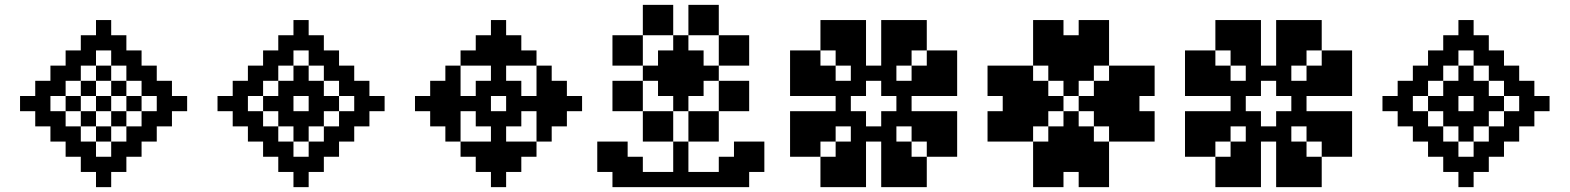

<svg xmlns="http://www.w3.org/2000/svg" viewBox="-20 -770 6458 790"><path d="M62.5 -375H125V-312.5H62.5ZM125 -437.5H187.5V-375H125ZM125 -375H187.5V-312.5H125ZM125 -312.5H187.5V-250H125ZM250 -375H312.5V-312.5H250ZM625 -375H687.5V-312.5H625ZM500 -375H562.5V-312.5H500ZM437.5 -687.5V-625H375V-687.5ZM500 -625V-562.5H437.5V-625ZM437.5 -625V-562.5H375V-625ZM375 -625V-562.5H312.5V-625ZM562.5 -562.5V-500H500V-562.5ZM500 -562.5V-500H437.5V-562.5ZM375 -562.5V-500H312.5V-562.5ZM312.5 -562.5V-500H250V-562.5ZM437.5 -500V-437.5H375V-500ZM437.5 0H375V-62.5H437.5ZM500 -62.5H437.5V-125H500ZM437.5 -62.5H375V-125H437.5ZM375 -62.5H312.5V-125H375ZM562.5 -125H500V-187.5H562.5ZM500 -125H437.5V-187.5H500ZM375 -125H312.5V-187.5H375ZM312.5 -125H250V-187.5H312.5ZM437.5 -187.5H375V-250H437.5ZM562.5 -500H625V-437.5H562.5ZM562.5 -437.5H625V-375H562.5ZM562.5 -312.5H625V-250H562.5ZM562.5 -250H625V-187.5H562.5ZM625 -312.5H687.5V-250H625ZM625 -437.5H687.5V-375H625ZM687.5 -375H750V-312.5H687.5ZM187.5 -500H250V-437.5H187.5ZM187.5 -437.5H250V-375H187.5ZM187.5 -312.5H250V-250H187.5ZM187.5 -250H250V-187.5H187.5ZM312.5 -437.5H375V-375H312.5ZM312.5 -312.5H375V-250H312.5ZM437.5 -312.5H500V-250H437.5ZM437.5 -437.5H500V-375H437.5ZM250 -500H312.5V-437.5H250ZM500 -500H562.5V-437.5H500ZM500 -250H562.5V-187.5H500ZM250 -250H312.5V-187.5H250ZM375 -375H437.5V-312.5H375Z M875 -375H937.5V-312.5H875ZM937.5 -437.5H1000V-375H937.5ZM937.5 -375H1000V-312.5H937.5ZM937.5 -312.5H1000V-250H937.5ZM1062.5 -375H1125V-312.5H1062.5ZM1437.5 -375H1500V-312.5H1437.5ZM1312.5 -375H1375V-312.5H1312.5ZM1250 -687.5V-625H1187.5V-687.5ZM1312.5 -625V-562.5H1250V-625ZM1250 -625V-562.5H1187.5V-625ZM1187.5 -625V-562.5H1125V-625ZM1375 -562.5V-500H1312.5V-562.5ZM1312.5 -562.5V-500H1250V-562.5ZM1187.5 -562.5V-500H1125V-562.5ZM1125 -562.5V-500H1062.5V-562.5ZM1250 0H1187.5V-62.5H1250ZM1312.5 -62.5H1250V-125H1312.5ZM1250 -62.5H1187.5V-125H1250ZM1187.5 -62.5H1125V-125H1187.5ZM1375 -125H1312.5V-187.5H1375ZM1312.5 -125H1250V-187.5H1312.5ZM1187.5 -125H1125V-187.5H1187.5ZM1125 -125H1062.5V-187.5H1125ZM1375 -500H1437.5V-437.5H1375ZM1375 -437.5H1437.5V-375H1375ZM1375 -312.5H1437.5V-250H1375ZM1375 -250H1437.5V-187.5H1375ZM1437.5 -312.5H1500V-250H1437.5ZM1437.5 -437.5H1500V-375H1437.5ZM1500 -375H1562.5V-312.5H1500ZM1000 -500H1062.5V-437.5H1000ZM1000 -437.5H1062.5V-375H1000ZM1000 -312.5H1062.5V-250H1000ZM1000 -250H1062.5V-187.5H1000ZM1125 -437.5H1187.5V-375H1125ZM1125 -312.5H1187.5V-250H1125ZM1250 -312.5H1312.5V-250H1250ZM1250 -437.5H1312.5V-375H1250ZM1062.5 -500H1125V-437.5H1062.5ZM1312.5 -500H1375V-437.5H1312.5ZM1312.5 -250H1375V-187.5H1312.5ZM1062.5 -250H1125V-187.5H1062.5ZM1187.5 -250H1250V-187.5H1187.5ZM1187.5 -312.5H1250V-250H1187.5ZM1250 -375H1312.5V-312.5H1250ZM1187.5 -437.5H1250V-375H1187.5ZM1125 -375H1187.5V-312.5H1125ZM1187.5 -500H1250V-437.5H1187.5Z M1687.5 -375H1750V-312.5H1687.5ZM1750 -437.5H1812.5V-375H1750ZM1750 -375H1812.5V-312.5H1750ZM1750 -312.5H1812.5V-250H1750ZM1812.5 -375H1875V-312.5H1812.5ZM1875 -375H1937.5V-312.5H1875ZM1937.5 -375H2000V-312.5H1937.5ZM2062.5 -375H2125V-312.5H2062.5ZM2250 -375H2312.5V-312.5H2250ZM2125 -375H2187.5V-312.5H2125ZM2187.5 -375H2250V-312.5H2187.5ZM2062.5 -687.5V-625H2000V-687.5ZM2125 -625V-562.5H2062.5V-625ZM2062.5 -625V-562.5H2000V-625ZM2000 -625V-562.5H1937.5V-625ZM2187.5 -562.5V-500H2125V-562.5ZM2125 -562.5V-500H2062.5V-562.5ZM2000 -562.5V-500H1937.5V-562.5ZM1937.5 -562.5V-500H1875V-562.5ZM2062.5 -562.5V-500H2000V-562.5ZM2062.5 -500V-437.5H2000V-500ZM2062.5 -437.5V-375H2000V-437.5ZM2062.5 0H2000V-62.5H2062.5ZM2125 -62.5H2062.5V-125H2125ZM2062.5 -62.5H2000V-125H2062.5ZM2000 -62.5H1937.5V-125H2000ZM2187.5 -125H2125V-187.5H2187.5ZM2125 -125H2062.5V-187.5H2125ZM2062.5 -125H2000V-187.5H2062.5ZM2000 -125H1937.5V-187.5H2000ZM1937.5 -125H1875V-187.5H1937.5ZM2062.5 -187.5H2000V-250H2062.5ZM2062.5 -250H2000V-312.5H2062.5ZM2187.5 -500H2250V-437.5H2187.5ZM2187.5 -437.5H2250V-375H2187.5ZM2187.5 -312.5H2250V-250H2187.5ZM2187.5 -250H2250V-187.5H2187.5ZM2250 -312.5H2312.5V-250H2250ZM2250 -437.5H2312.5V-375H2250ZM2312.5 -375H2375V-312.5H2312.5ZM1812.5 -500H1875V-437.5H1812.5ZM1812.5 -437.5H1875V-375H1812.5ZM1812.5 -312.5H1875V-250H1812.5ZM1812.5 -250H1875V-187.5H1812.5ZM1937.5 -437.5H2000V-375H1937.5ZM1937.5 -312.5H2000V-250H1937.5ZM2062.5 -312.5H2125V-250H2062.5ZM2062.5 -437.5H2125V-375H2062.5Z M2625 -500H2687.5V-437.5H2625ZM2687.5 -562.5H2750V-500H2687.5ZM2687.5 -500H2750V-437.5H2687.5ZM2687.5 -437.5H2750V-375H2687.5ZM2750 -625H2812.5V-562.5H2750ZM2750 -562.5H2812.5V-500H2750ZM2750 -500H2812.5V-437.5H2750ZM2750 -437.5H2812.5V-375H2750ZM2750 -375H2812.5V-312.5H2750ZM2812.5 -562.5H2875V-500H2812.5ZM2812.5 -500H2875V-437.5H2812.5ZM2812.5 -437.5H2875V-375H2812.5ZM2875 -500H2937.5V-437.5H2875ZM2687.5 -687.5H2750V-625H2687.5ZM2687.5 -750H2750V-687.5H2687.5ZM2625 -750H2687.5V-687.5H2625ZM2625 -687.5H2687.5V-625H2625ZM2812.5 -687.5H2875V-625H2812.5ZM2812.5 -750H2875V-687.5H2812.5ZM2875 -750H2937.5V-687.5H2875ZM2875 -687.5H2937.5V-625H2875ZM2562.5 -562.5H2625V-500H2562.5ZM2500 -562.5H2562.5V-500H2500ZM2562.5 -625H2625V-562.5H2562.5ZM2500 -625H2562.5V-562.5H2500ZM2562.5 -437.5H2625V-375H2562.5ZM2500 -437.5H2562.5V-375H2500ZM2562.5 -375H2625V-312.5H2562.5ZM2500 -375H2562.5V-312.5H2500ZM2687.5 -312.5H2750V-250H2687.5ZM2625 -312.5H2687.5V-250H2625ZM2812.5 -312.5H2875V-250H2812.5ZM2875 -312.5H2937.5V-250H2875ZM2937.5 -562.5H3000V-500H2937.5ZM3000 -562.5H3062.5V-500H3000ZM2937.5 -625H3000V-562.5H2937.5ZM3000 -625H3062.5V-562.5H3000ZM2937.5 -437.5H3000V-375H2937.5ZM3000 -437.5H3062.5V-375H3000ZM2937.5 -375H3000V-312.5H2937.5ZM3000 -375H3062.5V-312.5H3000ZM2812.5 -250H2875V-187.5H2812.5ZM2875 -250H2937.5V-187.5H2875ZM2687.5 -250H2750V-187.5H2687.5ZM2625 -250H2687.5V-187.5H2625ZM2750 -62.5H2812.5V0H2750ZM2687.5 -62.5H2750V0H2687.5ZM2625 -62.5H2687.5V0H2625ZM2562.5 -62.5H2625V0H2562.5ZM2812.5 -62.5H2875V0H2812.5ZM2937.5 -62.5H3000V0H2937.5ZM2500 -125H2562.5V-62.5H2500ZM3000 -125H3062.5V-62.5H3000ZM2500 -187.5H2562.5V-125H2500ZM2437.5 -125H2500V-62.5H2437.5ZM2437.5 -187.5H2500V-125H2437.5ZM2500 -62.5H2562.5V0H2500ZM2562.5 -125H2625V-62.5H2562.5ZM3000 -187.5H3062.5V-125H3000ZM3062.5 -125H3125V-62.5H3062.5ZM3062.5 -187.5H3125V-125H3062.5ZM2937.5 -125H3000V-62.5H2937.5ZM3000 -62.5H3062.5V0H3000ZM2875 -62.5H2937.5V0H2875ZM2750 -187.5H2812.5V-125H2750ZM2750 -125H2812.5V-62.5H2750Z M3418.3 -437.5H3480.8V-375H3418.3ZM3418.3 -375H3480.8V-312.5H3418.3ZM3418.3 -312.5H3480.8V-250H3418.3ZM3605.8 -500H3668.3V-437.5H3605.8ZM3543.3 -500H3605.8V-437.5H3543.3ZM3480.8 -500H3543.3V-437.5H3480.8ZM3668.3 -437.5H3730.8V-375H3668.3ZM3668.3 -375H3730.8V-312.5H3668.3ZM3668.3 -312.5H3730.8V-250H3668.3ZM3605.8 -250H3668.3V-187.5H3605.8ZM3543.3 -250H3605.8V-187.5H3543.3ZM3480.8 -250H3543.3V-187.5H3480.8ZM3480.8 -562.5H3543.3V-500H3480.8ZM3480.8 -625H3543.3V-562.5H3480.8ZM3418.3 -687.5H3480.8V-625H3418.3ZM3418.3 -625H3480.8V-562.5H3418.3ZM3418.3 -562.5H3480.8V-500H3418.3ZM3355.8 -625H3418.3V-562.5H3355.8ZM3355.8 -500H3418.3V-437.5H3355.8ZM3293.3 -562.5H3355.8V-500H3293.3ZM3355.8 -437.5H3418.3V-375H3355.8ZM3293.3 -437.5H3355.8V-375H3293.3ZM3355.8 -312.5H3418.3V-250H3355.8ZM3293.3 -312.5H3355.8V-250H3293.3ZM3480.8 -187.5H3543.3V-125H3480.8ZM3480.8 -125H3543.3V-62.5H3480.8ZM3605.8 -187.5H3668.3V-125H3605.8ZM3605.8 -125H3668.3V-62.5H3605.8ZM3730.8 -312.5H3793.3V-250H3730.8ZM3793.3 -312.5H3855.8V-250H3793.3ZM3730.8 -437.5H3793.3V-375H3730.8ZM3793.3 -437.5H3855.8V-375H3793.3ZM3605.8 -562.5H3668.3V-500H3605.8ZM3605.8 -625H3668.3V-562.5H3605.8ZM3355.8 -250H3418.3V-187.5H3355.8ZM3293.3 -187.5H3355.8V-125H3293.3ZM3418.3 -187.5H3480.8V-125H3418.3ZM3355.8 -125H3418.3V-62.5H3355.8ZM3418.3 -125H3480.8V-62.5H3418.3ZM3293.3 -250H3355.8V-187.5H3293.3ZM3293.3 -500H3355.8V-437.5H3293.3ZM3668.3 -187.5H3730.8V-125H3668.3ZM3730.8 -250H3793.3V-187.5H3730.8ZM3668.3 -125H3730.8V-62.5H3668.3ZM3730.8 -125H3793.3V-62.5H3730.8ZM3793.3 -250H3855.8V-187.5H3793.3ZM3793.3 -187.5H3855.8V-125H3793.3ZM3668.3 -562.5H3730.8V-500H3668.3ZM3730.8 -500H3793.3V-437.5H3730.8ZM3793.3 -500H3855.8V-437.5H3793.3ZM3668.3 -625H3730.8V-562.5H3668.3ZM3730.8 -625H3793.3V-562.5H3730.8ZM3793.3 -562.5H3855.8V-500H3793.3ZM3230.8 -500H3293.3V-437.5H3230.8ZM3230.8 -250H3293.3V-187.5H3230.8ZM3418.3 -62.5H3480.8V0H3418.3ZM3668.3 -687.5H3730.8V-625H3668.3ZM3855.8 -500H3918.3V-437.5H3855.8ZM3855.8 -250H3918.3V-187.5H3855.8ZM3668.3 -62.5H3730.8V0H3668.3ZM3355.8 -62.5H3418.3V0H3355.8ZM3730.8 -62.5H3793.3V0H3730.8ZM3230.8 -187.5H3293.3V-125H3230.8ZM3230.8 -562.5H3293.3V-500H3230.8ZM3355.8 -687.5H3418.3V-625H3355.8ZM3730.8 -687.5H3793.3V-625H3730.8ZM3855.8 -562.5H3918.3V-500H3855.8ZM3855.8 -187.5H3918.3V-125H3855.8ZM3230.8 -312.5H3293.3V-250H3230.8ZM3230.8 -437.5H3293.3V-375H3230.8ZM3480.8 -687.5H3543.3V-625H3480.8ZM3605.8 -687.5H3668.3V-625H3605.8ZM3855.8 -437.5H3918.3V-375H3855.8ZM3855.8 -312.5H3918.3V-250H3855.8ZM3605.8 -62.5H3668.3V0H3605.8ZM3480.8 -62.5H3543.3V0H3480.8ZM3480.8 -312.5H3543.3V-250H3480.8ZM3480.8 -437.5H3543.3V-375H3480.8ZM3605.8 -437.5H3668.3V-375H3605.8ZM3605.8 -312.5H3668.3V-250H3605.8Z M4043.3 -437.5H4105.8V-375H4043.3ZM4043.3 -500H4105.8V-437.5H4043.3ZM4043.3 -312.5H4105.8V-250H4043.3ZM4043.3 -250H4105.8V-187.5H4043.3ZM4105.8 -500H4168.3V-437.5H4105.8ZM4105.8 -437.5H4168.3V-375H4105.8ZM4105.8 -375H4168.3V-312.5H4105.8ZM4105.8 -312.5H4168.3V-250H4105.8ZM4105.8 -250H4168.3V-187.5H4105.8ZM4168.3 -250H4230.8V-187.5H4168.3ZM4168.3 -312.5H4230.8V-250H4168.3ZM4168.3 -375H4230.8V-312.5H4168.3ZM4168.3 -437.5H4230.8V-375H4168.3ZM4168.3 -500H4230.8V-437.5H4168.3ZM4230.8 -437.5H4293.3V-375H4230.8ZM4230.8 -375H4293.3V-312.5H4230.8ZM4230.8 -312.5H4293.3V-250H4230.8ZM4293.3 -375H4355.8V-312.5H4293.3ZM4355.8 -437.5H4418.3V-375H4355.8ZM4293.3 -500H4355.8V-437.5H4293.3ZM4355.8 -500H4418.3V-437.5H4355.8ZM4418.3 -500H4480.8V-437.5H4418.3ZM4230.8 -562.5H4293.3V-500H4230.8ZM4293.3 -562.5H4355.8V-500H4293.3ZM4355.8 -562.5H4418.3V-500H4355.8ZM4418.3 -562.5H4480.8V-500H4418.3ZM4480.8 -562.5H4543.3V-500H4480.8ZM4480.8 -625H4543.3V-562.5H4480.8ZM4480.8 -687.5H4543.3V-625H4480.8ZM4418.3 -687.5H4480.8V-625H4418.3ZM4293.3 -687.5H4355.8V-625H4293.3ZM4230.8 -687.5H4293.3V-625H4230.8ZM4230.8 -625H4293.3V-562.5H4230.8ZM4293.3 -625H4355.8V-562.5H4293.3ZM4355.8 -625H4418.3V-562.5H4355.8ZM4418.3 -625H4480.8V-562.5H4418.3ZM4418.3 -375H4480.8V-312.5H4418.3ZM4480.8 -437.5H4543.3V-375H4480.8ZM4543.3 -500H4605.8V-437.5H4543.3ZM4605.8 -500H4668.3V-437.5H4605.8ZM4668.3 -500H4730.8V-437.5H4668.3ZM4668.3 -437.5H4730.8V-375H4668.3ZM4668.3 -312.5H4730.8V-250H4668.3ZM4668.3 -250H4730.8V-187.5H4668.3ZM4480.8 -312.5H4543.3V-250H4480.8ZM4543.3 -250H4605.8V-187.5H4543.3ZM4605.8 -250H4668.3V-187.5H4605.8ZM4605.8 -312.5H4668.3V-250H4605.8ZM4605.8 -375H4668.3V-312.5H4605.8ZM4605.8 -437.5H4668.3V-375H4605.8ZM4543.3 -437.5H4605.8V-375H4543.3ZM4543.3 -375H4605.8V-312.5H4543.3ZM4543.3 -312.5H4605.8V-250H4543.3ZM4480.8 -375H4543.3V-312.5H4480.8ZM4355.8 -312.5H4418.3V-250H4355.8ZM4293.3 -250H4355.8V-187.5H4293.3ZM4355.8 -250H4418.3V-187.5H4355.8ZM4418.3 -250H4480.8V-187.5H4418.3ZM4293.3 -187.5H4355.8V-125H4293.3ZM4355.8 -187.5H4418.3V-125H4355.8ZM4418.3 -187.5H4480.8V-125H4418.3ZM4480.8 -187.5H4543.3V-125H4480.8ZM4230.8 -187.5H4293.3V-125H4230.8ZM4230.8 -125H4293.3V-62.5H4230.8ZM4230.8 -62.5H4293.3V0H4230.8ZM4293.3 -62.5H4355.8V0H4293.3ZM4418.3 -62.5H4480.8V0H4418.3ZM4480.8 -62.5H4543.3V0H4480.8ZM4480.8 -125H4543.3V-62.5H4480.8ZM4418.3 -125H4480.8V-62.5H4418.3ZM4355.8 -125H4418.3V-62.5H4355.8ZM4293.3 -125H4355.8V-62.5H4293.3Z M5043.3 -437.5H5105.8V-375H5043.3ZM5043.3 -375H5105.8V-312.5H5043.3ZM5043.3 -312.5H5105.8V-250H5043.3ZM5230.8 -500H5293.3V-437.5H5230.8ZM5168.3 -500H5230.8V-437.5H5168.3ZM5105.8 -500H5168.3V-437.5H5105.8ZM5293.3 -437.5H5355.8V-375H5293.3ZM5293.3 -375H5355.8V-312.5H5293.3ZM5293.3 -312.5H5355.8V-250H5293.3ZM5230.8 -250H5293.3V-187.5H5230.8ZM5168.3 -250H5230.8V-187.5H5168.3ZM5105.8 -250H5168.3V-187.5H5105.8ZM5105.8 -562.5H5168.3V-500H5105.8ZM5105.8 -625H5168.3V-562.5H5105.8ZM5043.3 -687.5H5105.8V-625H5043.3ZM5043.3 -625H5105.8V-562.5H5043.3ZM5043.3 -562.5H5105.8V-500H5043.3ZM4980.8 -625H5043.3V-562.5H4980.8ZM4980.8 -500H5043.3V-437.5H4980.8ZM4918.3 -562.5H4980.8V-500H4918.3ZM4980.8 -437.5H5043.3V-375H4980.8ZM4918.3 -437.5H4980.8V-375H4918.3ZM4980.8 -312.5H5043.3V-250H4980.8ZM4918.3 -312.5H4980.8V-250H4918.3ZM5105.8 -187.5H5168.3V-125H5105.8ZM5105.8 -125H5168.3V-62.5H5105.8ZM5230.8 -187.5H5293.3V-125H5230.8ZM5230.8 -125H5293.3V-62.5H5230.8ZM5355.8 -312.5H5418.3V-250H5355.8ZM5418.3 -312.5H5480.8V-250H5418.3ZM5355.8 -437.5H5418.3V-375H5355.8ZM5418.3 -437.5H5480.8V-375H5418.3ZM5230.8 -562.5H5293.3V-500H5230.8ZM5230.8 -625H5293.3V-562.5H5230.8ZM4980.8 -250H5043.3V-187.5H4980.8ZM4918.3 -187.5H4980.8V-125H4918.3ZM5043.3 -187.5H5105.8V-125H5043.3ZM4980.8 -125H5043.3V-62.5H4980.8ZM5043.3 -125H5105.8V-62.5H5043.3ZM4918.3 -250H4980.8V-187.5H4918.3ZM4918.3 -500H4980.8V-437.5H4918.3ZM5293.3 -187.5H5355.8V-125H5293.3ZM5355.8 -250H5418.3V-187.5H5355.8ZM5293.3 -125H5355.8V-62.5H5293.3ZM5355.8 -125H5418.3V-62.5H5355.8ZM5418.3 -250H5480.8V-187.5H5418.3ZM5418.3 -187.5H5480.8V-125H5418.3ZM5293.3 -562.5H5355.8V-500H5293.3ZM5355.8 -500H5418.3V-437.5H5355.8ZM5418.3 -500H5480.8V-437.5H5418.3ZM5293.3 -625H5355.8V-562.5H5293.3ZM5355.8 -625H5418.3V-562.5H5355.8ZM5418.3 -562.5H5480.8V-500H5418.3ZM4855.8 -500H4918.3V-437.5H4855.8ZM4855.8 -250H4918.3V-187.5H4855.8ZM5043.3 -62.5H5105.8V0H5043.3ZM5293.3 -687.5H5355.8V-625H5293.3ZM5480.8 -500H5543.3V-437.5H5480.8ZM5480.8 -250H5543.3V-187.5H5480.8ZM5293.3 -62.5H5355.8V0H5293.3ZM4980.8 -62.5H5043.3V0H4980.8ZM5355.8 -62.5H5418.3V0H5355.8ZM4855.8 -187.5H4918.3V-125H4855.8ZM4855.8 -562.5H4918.3V-500H4855.8ZM4980.8 -687.5H5043.3V-625H4980.8ZM5355.8 -687.5H5418.3V-625H5355.8ZM5480.8 -562.5H5543.3V-500H5480.8ZM5480.8 -187.5H5543.3V-125H5480.8ZM4855.8 -312.5H4918.3V-250H4855.8ZM4855.8 -437.5H4918.3V-375H4855.8ZM5105.8 -687.5H5168.3V-625H5105.8ZM5230.8 -687.5H5293.3V-625H5230.8ZM5480.8 -437.5H5543.3V-375H5480.8ZM5480.8 -312.5H5543.3V-250H5480.8ZM5230.8 -62.5H5293.3V0H5230.8ZM5105.8 -62.5H5168.3V0H5105.8ZM5105.8 -312.5H5168.3V-250H5105.8ZM5105.8 -437.5H5168.3V-375H5105.8ZM5230.8 -437.5H5293.3V-375H5230.8ZM5230.8 -312.5H5293.3V-250H5230.8Z M5668.3 -375H5730.8V-312.5H5668.3ZM5730.8 -437.5H5793.3V-375H5730.8ZM5730.8 -375H5793.3V-312.5H5730.8ZM5730.8 -312.5H5793.3V-250H5730.8ZM5855.8 -375H5918.3V-312.5H5855.8ZM6230.8 -375H6293.3V-312.5H6230.8ZM6105.8 -375H6168.3V-312.5H6105.8ZM6043.3 -687.5V-625H5980.8V-687.5ZM6105.8 -625V-562.5H6043.3V-625ZM6043.3 -625V-562.5H5980.8V-625ZM5980.8 -625V-562.5H5918.3V-625ZM6168.3 -562.5V-500H6105.8V-562.5ZM6105.8 -562.5V-500H6043.3V-562.5ZM5980.8 -562.5V-500H5918.3V-562.5ZM5918.3 -562.5V-500H5855.8V-562.5ZM6043.3 0H5980.8V-62.5H6043.3ZM6105.8 -62.5H6043.3V-125H6105.8ZM6043.3 -62.5H5980.8V-125H6043.3ZM5980.8 -62.5H5918.3V-125H5980.8ZM6168.3 -125H6105.8V-187.5H6168.3ZM6105.8 -125H6043.3V-187.5H6105.8ZM5980.8 -125H5918.3V-187.5H5980.8ZM5918.3 -125H5855.8V-187.5H5918.3ZM6168.3 -500H6230.8V-437.5H6168.3ZM6168.3 -437.5H6230.8V-375H6168.3ZM6168.3 -312.5H6230.8V-250H6168.3ZM6168.3 -250H6230.8V-187.5H6168.3ZM6230.8 -312.5H6293.3V-250H6230.8ZM6230.8 -437.5H6293.3V-375H6230.8ZM6293.3 -375H6355.8V-312.5H6293.3ZM5793.3 -500H5855.8V-437.5H5793.3ZM5793.3 -437.5H5855.8V-375H5793.3ZM5793.3 -312.5H5855.8V-250H5793.3ZM5793.3 -250H5855.8V-187.5H5793.3ZM5918.3 -437.5H5980.8V-375H5918.3ZM5918.3 -312.5H5980.8V-250H5918.3ZM6043.3 -312.5H6105.8V-250H6043.3ZM6043.3 -437.5H6105.8V-375H6043.3ZM5855.8 -500H5918.3V-437.5H5855.8ZM6105.8 -500H6168.3V-437.5H6105.8ZM6105.8 -250H6168.3V-187.5H6105.8ZM5855.8 -250H5918.3V-187.5H5855.8ZM5980.8 -250H6043.3V-187.5H5980.8ZM5980.8 -312.5H6043.3V-250H5980.8ZM6043.3 -375H6105.8V-312.5H6043.3ZM5980.8 -437.5H6043.3V-375H5980.8ZM5918.3 -375H5980.8V-312.5H5918.3ZM5980.8 -500H6043.3V-437.5H5980.8Z"/></svg>

Font: Yarndings 12
Style: Regular
Weight: 400
Designer: Sarah Cadigan-Fried
Version: Version 1.000; ttfautohint (v1.8.4.7-5d5b)